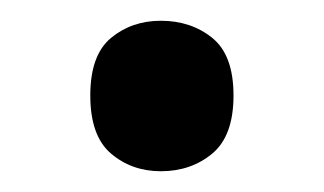

<svg xmlns="http://www.w3.org/2000/svg" viewBox="-20 -151 312 185"><path d="M67 -59Q67 -98 87 -114.5Q107 -131 135 -131Q164 -131 184.5 -114.5Q205 -98 205 -59Q205 -20 184.5 -3Q164 14 135 14Q107 14 87 -3Q67 -20 67 -59Z"/></svg>

Font: Noto Sans Lao Medium
Style: Regular
Weight: 500
Designer: Monotype Design Team
Foundry: Monotype Imaging Inc.
Version: Version 2.003; ttfautohint (v1.8.4.7-5d5b)